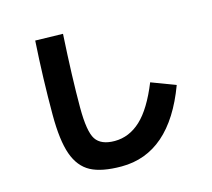

<svg xmlns="http://www.w3.org/2000/svg" viewBox="-116 -918 1231 1115"><g transform="rotate(-15 500.0 -360.0)"><path d="M186 -778 352 -774Q337 -517 337 -335Q337 -190 368.5 -142.5Q400 -95 482 -95Q569 -95 639 -160Q709 -225 768 -371L913 -316Q774 58 482 58Q363 58 297.5 23Q232 -12 202 -96.5Q172 -181 172 -335Q172 -554 186 -778Z"/></g></svg>

Font: M PLUS 1p ExtraBold
Style: Regular
Weight: 800
Version: Version 1.062